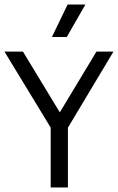

<svg xmlns="http://www.w3.org/2000/svg" viewBox="-34 -821 518 841"><path d="M188 0V-294L204.5 -235L-14.5 -595H66.5L238.5 -311.5H217.5L388.5 -595H463L247.5 -235L263.5 -293.5V0ZM193.5 -659 262 -801H340L258.5 -659Z"/></svg>

Font: Encode Sans SC Condensed
Style: Regular
Weight: 400
Width: 3
Designer: Multiple Designers
Foundry: Impallari Type
Version: Version 3.002